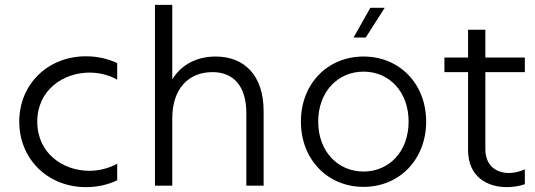

<svg xmlns="http://www.w3.org/2000/svg" viewBox="-20 -762 2197 788"><path d="M333 6C383 6 425 -5 461 -22V-90C426 -71 386 -61 347 -61C239 -61 133 -132 133 -263C133 -392 239 -464 347 -464C386 -464 426 -455 461 -435V-503C425 -520 382 -531 333 -531C176 -531 59 -416 59 -263C59 -109 176 6 333 6Z M616 0H687V-276C687 -396 752 -466 852 -466C938 -466 991 -409 991 -298V0H1062V-305C1062 -455 981 -530 865 -530C787 -530 723 -496 687 -436V-742H616Z M1472 5C1619 5 1729 -107 1729 -263C1729 -419 1619 -530 1472 -530C1325 -530 1215 -419 1215 -263C1215 -107 1325 5 1472 5ZM1472 -58C1367 -58 1286 -140 1286 -263C1286 -386 1367 -468 1472 -468C1577 -468 1657 -386 1657 -263C1657 -140 1577 -58 1472 -58ZM1431 -608H1481L1559 -730H1500Z M2134 -6V-67C2114 -58 2091 -52 2069 -52C2019 -52 1972 -80 1972 -150V-466H2134V-526H1972V-640H1901V-526H1804V-466H1901V-146C1901 -37 1979 6 2060 6C2085 6 2111 2 2134 -6Z"/></svg>

Font: Chess Sans
Style: Regular
Weight: 400
Designer: Wolf Bōese
Foundry: Wolf Bōese
Version: Version 7.223;Glyphs 3.3 (3306)